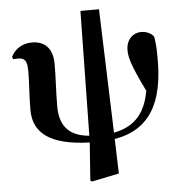

<svg xmlns="http://www.w3.org/2000/svg" viewBox="-61 -763 982 1051"><g transform="rotate(-5 430.0 -238.0)"><path d="M522 -706H420L409 -21C290 -31 248 -97 248 -197C248 -279 254 -350 254 -429C254 -519 206 -557 140 -557C84 -557 44 -527 25 -487L31 -475C34 -475 52 -476 56 -476C94 -476 107 -460 107 -401C107 -334 100 -265 100 -190C100 -59 195 9 408 16L393 224L402 230L552 199L546 9C734 -23 824 -158 818 -427C818 -468 816 -493 810 -530C796 -550 770 -562 740 -562C702 -562 658 -533 658 -469C658 -429 670 -384 741 -239C720 -121 664 -49 545 -26Z"/></g></svg>

Font: Noto Serif KR Black
Style: Regular
Weight: 900
Version: Version 1.001;PS 1.001;hotconv 16.6.54;makeotf.lib2.5.65590